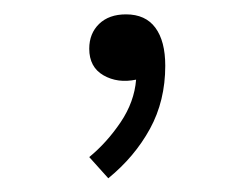

<svg xmlns="http://www.w3.org/2000/svg" viewBox="-20 -112 355 270"><path d="M171.4 0Q145.5 5.4 125.5 -6.1Q105.5 -17.6 105.5 -43.5Q105.5 -64.9 119.4 -78.4Q133.3 -91.8 157.2 -91.8Q184.6 -91.8 198.5 -73Q212.4 -54.2 212.4 -19.5Q212.4 29.8 190.9 69.1Q169.4 108.4 132.3 138.7L105.5 108.9Q130.4 88.4 149.7 59.8Q168.9 31.2 171.4 0Z"/></svg>

Font: Estedad-FD Light
Style: Regular
Weight: 300
Designer: Amin Abedi
Version: Version 7.3